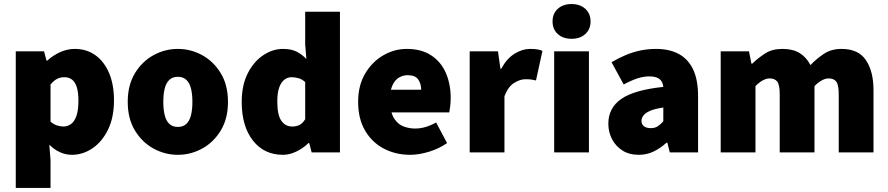

<svg xmlns="http://www.w3.org/2000/svg" viewBox="-20 -754 4396 950"><path d="M58 176V-500H198L210 -454H214Q242 -480 277.5 -496Q313 -512 350 -512Q409 -512 452.5 -480.5Q496 -449 520 -392Q544 -335 544 -258Q544 -172 514 -111.5Q484 -51 436.5 -19.5Q389 12 336 12Q305 12 276.5 -1Q248 -14 224 -38L230 38V176ZM294 -128Q314 -128 331 -140Q348 -152 358 -180Q368 -208 368 -256Q368 -297 360 -322.5Q352 -348 336.5 -360Q321 -372 298 -372Q279 -372 263 -364Q247 -356 230 -336V-152Q245 -139 261.5 -133.5Q278 -128 294 -128Z M860 12Q796 12 739.5 -19Q683 -50 647.5 -108.5Q612 -167 612 -250Q612 -333 647.5 -391.5Q683 -450 739.5 -481Q796 -512 860 -512Q924 -512 980.5 -481Q1037 -450 1072.5 -391.5Q1108 -333 1108 -250Q1108 -167 1072.5 -108.5Q1037 -50 980.5 -19Q924 12 860 12ZM860 -126Q886 -126 902 -141Q918 -156 925 -184Q932 -212 932 -250Q932 -288 925 -316Q918 -344 902 -359Q886 -374 860 -374Q834 -374 818 -359Q802 -344 795 -316Q788 -288 788 -250Q788 -212 795 -184Q802 -156 818 -141Q834 -126 860 -126Z M1380 12Q1287 12 1231.5 -58.5Q1176 -129 1176 -250Q1176 -332 1205.5 -390.5Q1235 -449 1282 -480.5Q1329 -512 1380 -512Q1421 -512 1447.5 -498.5Q1474 -485 1496 -462L1490 -534V-696H1662V0H1522L1510 -46H1506Q1481 -21 1447 -4.5Q1413 12 1380 12ZM1426 -128Q1446 -128 1461.5 -135.5Q1477 -143 1490 -164V-348Q1475 -362 1457 -367Q1439 -372 1422 -372Q1404 -372 1388 -360.5Q1372 -349 1362 -322.5Q1352 -296 1352 -252Q1352 -185 1372 -156.5Q1392 -128 1426 -128Z M2010 12Q1937 12 1878.5 -19Q1820 -50 1786 -108.5Q1752 -167 1752 -250Q1752 -331 1786.5 -389.5Q1821 -448 1876 -480Q1931 -512 1992 -512Q2066 -512 2114.5 -479.5Q2163 -447 2186.5 -392Q2210 -337 2210 -270Q2210 -248 2207.5 -227.5Q2205 -207 2203 -198H1888L1886 -310H2064Q2064 -339 2049.5 -360.5Q2035 -382 1996 -382Q1975 -382 1954.5 -370.5Q1934 -359 1921 -330Q1908 -301 1910 -250Q1912 -195 1931 -166.5Q1950 -138 1977.5 -128Q2005 -118 2034 -118Q2060 -118 2085.5 -125.5Q2111 -133 2138 -148L2192 -46Q2152 -18 2102 -3Q2052 12 2010 12Z M2304 0V-500H2444L2456 -414H2460Q2488 -465 2526.5 -488.5Q2565 -512 2602 -512Q2625 -512 2639.5 -509.5Q2654 -507 2664 -502L2632 -356Q2619 -359 2608 -360.5Q2597 -362 2580 -362Q2553 -362 2523.5 -343.5Q2494 -325 2476 -278V0Z M2722 0V-500H2894V0ZM2808 -562Q2766 -562 2740 -585.5Q2714 -609 2714 -648Q2714 -687 2740 -710.5Q2766 -734 2808 -734Q2850 -734 2876 -710.5Q2902 -687 2902 -648Q2902 -609 2876 -585.5Q2850 -562 2808 -562Z M3140 12Q3093 12 3059.5 -9.5Q3026 -31 3008 -66Q2990 -101 2990 -142Q2990 -220 3054 -264.5Q3118 -309 3262 -324Q3260 -342 3252 -353.5Q3244 -365 3229 -370.5Q3214 -376 3192 -376Q3165 -376 3135 -366.5Q3105 -357 3066 -336L3006 -446Q3041 -467 3077 -482Q3113 -497 3150 -504.5Q3187 -512 3226 -512Q3291 -512 3337.5 -487.5Q3384 -463 3409 -411.5Q3434 -360 3434 -278V0H3294L3282 -48H3278Q3248 -21 3214.5 -4.5Q3181 12 3140 12ZM3200 -120Q3221 -120 3235 -129.5Q3249 -139 3262 -154V-222Q3221 -216 3197.5 -206Q3174 -196 3164 -183Q3154 -170 3154 -156Q3154 -139 3166 -129.5Q3178 -120 3200 -120Z M3546 0V-500H3686L3698 -439H3702Q3732 -468 3766.5 -490Q3801 -512 3852 -512Q3903 -512 3936.5 -491.5Q3970 -471 3990 -432Q4021 -464 4057 -488Q4093 -512 4144 -512Q4227 -512 4264.5 -456.5Q4302 -401 4302 -308V0H4130V-286Q4130 -334 4118 -350Q4106 -366 4080 -366Q4065 -366 4047.5 -357Q4030 -348 4010 -328V0H3838V-286Q3838 -334 3826 -350Q3814 -366 3788 -366Q3756 -366 3718 -328V0Z"/></svg>

Font: Source Sans 3 ExtraLight Black
Style: Regular
Weight: 900
Version: Version 3.052;hotconv 1.1.0;makeotfexe 2.6.0